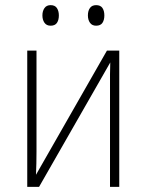

<svg xmlns="http://www.w3.org/2000/svg" viewBox="-20 -727 570 747"><path d="M86 0V-530H122V-136Q122 -112 121.5 -91.5Q121 -71 120 -47L396 -530H444V0H408V-392Q408 -416 408 -438Q408 -460 409 -484L132 0ZM354 -627Q338 -627 330 -638.5Q322 -650 322 -667Q322 -685 330 -696Q338 -707 354 -707Q371 -707 378.5 -696Q386 -685 386 -667Q386 -649 378.5 -638Q371 -627 354 -627ZM177 -627Q161 -627 153 -638.5Q145 -650 145 -667Q145 -684 153 -695.5Q161 -707 177 -707Q194 -707 201.5 -695.5Q209 -684 209 -667Q209 -649 201.5 -638Q194 -627 177 -627Z"/></svg>

Font: Noto Sans Mono Condensed ExtraLight
Style: Regular
Weight: 200
Width: 3
Designer: Monotype Design Team
Foundry: Monotype Imaging Inc.
Version: Version 2.014; ttfautohint (v1.8.4.7-5d5b)